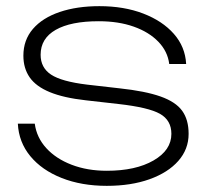

<svg xmlns="http://www.w3.org/2000/svg" viewBox="-20 -592 676 624"><path d="M593 -157Q593 -107 559.5 -69Q526 -31 466 -9.5Q406 12 327 12Q245 12 180.5 -13.5Q116 -39 78.5 -84.5Q41 -130 38 -190H93Q99 -145 130.5 -110.5Q162 -76 213 -56.5Q264 -37 327 -37Q421 -37 479 -70.5Q537 -104 537 -157Q537 -201 500 -222Q463 -243 365 -254L259 -266Q187 -274 142 -292.5Q97 -311 76.5 -340.5Q56 -370 56 -411Q56 -462 87 -498Q118 -534 174 -553Q230 -572 303 -572Q383 -572 445.5 -548Q508 -524 545 -482Q582 -440 585 -384H530Q525 -425 494.5 -456.5Q464 -488 414.5 -505.5Q365 -523 301 -523Q210 -523 161 -495Q112 -467 112 -414Q112 -372 146 -349.5Q180 -327 263 -317L368 -305Q452 -296 501.5 -278.5Q551 -261 572 -232Q593 -203 593 -157Z"/></svg>

Font: Unbounded ExtraLight
Style: Regular
Weight: 250
Designer: Luke Prowse, Jean-Baptiste Morizot, Fátima Lázaro, Florian Runge
Foundry: NaN
Version: Version 1.701;gftools[0.9.28.dev5+ged2979d]